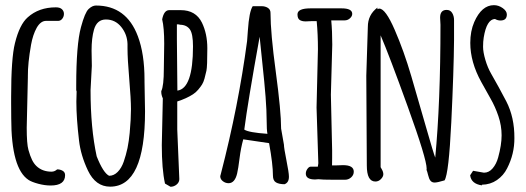

<svg xmlns="http://www.w3.org/2000/svg" viewBox="-20 -694 2008 733"><path d="M22.9 -241.7 22.5 -300.3V-324.2Q22.5 -471.7 37.1 -529.3Q54.7 -600.6 85.9 -627.9Q128.4 -666 193.4 -666Q209 -666 216.6 -658.7Q224.1 -651.4 224.1 -641.1Q224.1 -630.9 218 -622.8Q211.9 -614.7 202.6 -614.3H155.8Q135.3 -614.3 120.1 -587.9Q105.5 -561.5 98.6 -523.4Q85.9 -451.2 86.4 -403.8V-398.9L82 -206.1Q82 -145 88.6 -121.6Q95.2 -98.1 102.3 -83.7Q109.4 -69.3 119.1 -60.1Q141.6 -38.6 176.8 -38.6Q188.5 -38.6 198.2 -47.4Q210 -47.4 219.2 -42Q228.5 -36.6 228.5 -25.4Q228.5 14.2 173.3 14.2Q150.9 14.2 126.2 7.6Q101.6 1 89.4 -6.8Q22.9 -49.8 22.9 -241.7Z M271.5 -305.7 272.5 -343.8Q272.5 -348.6 271 -348.6V-366.7Q271 -523.9 289.1 -590.3Q304.2 -646.5 318.4 -659.7Q332.5 -672.9 346.2 -672.9Q462.4 -672.9 506.3 -555.7Q531.7 -488.3 531.7 -389.6V-382.3L533.7 -269Q533.7 18.6 400.4 18.6Q345.2 18.6 315.9 -42.5Q288.1 -101.1 281.7 -157.7Q271.5 -243.2 271.5 -305.7ZM330.6 -442.4 325.7 -350.1Q325.7 -205.1 349.1 -97.2Q374 -34.2 396.5 -22.9Q414.6 -22.9 429.2 -37.6Q443.8 -52.2 452.4 -76.9Q460.9 -101.6 466.8 -128.9Q472.2 -155.8 475.1 -186.5Q480 -239.7 480 -277.3Q480 -314.9 473.4 -392.6Q466.8 -470.2 466.8 -508.3V-525.9Q465.8 -562.5 442.9 -591.1Q419.9 -619.6 384.3 -619.6Q350.1 -619.6 338.9 -581.1Q329.6 -548.8 329.6 -501.5Z M605.5 -432.1 606.9 -527.3Q606.9 -588.4 599.1 -620.1Q606 -655.3 626 -655.3H669.9Q727.5 -655.3 751 -607.4Q771.5 -564.9 771.5 -509.8Q771.5 -439.9 768.1 -424.1Q764.6 -408.2 760.7 -394Q756.8 -379.9 751.2 -371.1Q745.6 -362.3 736.8 -351.8Q728 -341.3 716.8 -334Q691.9 -317.9 656.7 -306.6V-199.7L664.6 -10.3Q664.6 2 654.3 10.5Q644 19 630.9 19L609.9 6.8Q597.7 -48.3 597.7 -140.1L601.6 -318.4Q595.7 -331.5 595.7 -342.8V-346.2Q605.5 -365.7 605.5 -432.1ZM655.3 -544.4 657.2 -349.6V-348.1Q716.8 -356 716.8 -517.1Q716.8 -564.5 705.1 -581.5Q692.4 -599.6 666 -599.6Q666 -601.1 655.3 -601.1Z M1001 -183.1Q998 -197.8 998 -234.1Q998 -270.5 993.9 -324.5Q989.7 -378.4 981.9 -450Q974.1 -521.5 971.2 -553.7Q925.8 -302.2 912.6 -199.2Q929.7 -188 1001 -183.1ZM1053.2 -203.1 1064 -141.6Q1064 -129.4 1073.5 -82Q1083 -34.7 1083 -20V-19Q1083 2.9 1066.4 9.3Q1045.4 9.3 1033.7 2.4Q1022 -4.4 1022 -23.9Q1022 -66.4 1007.3 -147.5L908.7 -162.1Q899.4 -128.9 894.5 -89.4Q889.6 -49.8 885.3 -31.7Q876.5 5.4 852.5 5.4Q840.8 5.4 830.8 -2.2Q820.8 -9.8 820.8 -21.5L823.2 -30.3Q890.6 -290.5 923.3 -537.1Q924.3 -543.9 926.3 -577.1Q931.2 -650.4 944.8 -670.4H978.5Q992.2 -670.4 1002.4 -664.1Q1012.7 -657.7 1012.7 -645Q1012.7 -568.8 1033 -418.9Q1053.2 -269 1053.2 -203.1Z M1243.2 -332.5 1248 -120.1V-90.3L1247.6 -62.5H1260.7Q1260.7 -62.5 1289.6 -63.5Q1330.6 -63.5 1330.6 -38.6Q1330.6 -25.9 1320.6 -16.8Q1310.5 -7.8 1297.4 -7.8H1253.4Q1208 -7.8 1195.3 -9.8Q1187.5 -8.8 1183.1 -8.8Q1147.5 -8.8 1147.5 -31.2Q1147.5 -40.5 1153.3 -48.8Q1159.2 -57.1 1165 -57.6H1193.4L1195.3 -70.8L1188.5 -283.2L1193.8 -505.9Q1193.8 -563 1189 -613.3H1169.9L1147 -612.3Q1132.3 -612.3 1124 -617.9Q1115.7 -623.5 1115.7 -639.2Q1115.7 -662.1 1165 -662.1H1284.2Q1324.7 -662.1 1324.7 -641.1Q1324.7 -631.8 1315.9 -624Q1307.1 -616.2 1295.9 -616.2H1244.6Q1248.5 -575.2 1248.5 -523.4Z M1378.4 -404.8 1384.3 -591.3Q1384.3 -637.7 1420.9 -665V-658.7Q1424.8 -661.1 1428.2 -661.1Q1451.7 -661.1 1486.8 -580.3Q1522 -499.5 1550.3 -402.8Q1578.6 -306.2 1606.7 -207.8Q1634.8 -109.4 1641.6 -92.3Q1661.6 -301.8 1661.6 -599.6L1660.2 -626.5Q1660.2 -656.2 1685.1 -656.2Q1699.2 -656.2 1706.3 -644.5Q1713.4 -632.8 1713.4 -617.2V-541.5Q1712.4 -423.8 1702.9 -227.3Q1693.4 -30.8 1677.2 -5.4Q1649.9 2.9 1639.4 2.9Q1628.9 2.9 1623.3 -4.2Q1617.7 -11.2 1614.3 -25.9Q1610.8 -40.5 1608.4 -45.4L1608.9 -49.8Q1608.9 -86.9 1537.1 -285.6Q1465.3 -484.4 1433.1 -559.1V-55.7Q1434.1 -53.7 1437 -48.8Q1443.4 -38.1 1443.4 -28.8Q1443.4 -19.5 1434.3 -10.3Q1425.3 -1 1413.1 -1Q1380.4 -1 1380.4 -62Z M1786.1 -42 1827.6 -34.7Q1846.7 -34.7 1860.8 -51.3Q1875 -67.9 1881.8 -92.8Q1895 -140.6 1895 -177.5Q1895 -214.4 1882.8 -250.5Q1870.6 -286.6 1852.8 -317.6Q1835 -348.6 1817.4 -380.9Q1775.4 -457 1775.4 -530.3Q1775.4 -575.2 1790.5 -609.9Q1818.8 -674.3 1865.7 -674.3Q1883.3 -674.3 1899.2 -663.1Q1915 -651.9 1915 -638.7Q1915 -615.7 1890.6 -615.7Q1879.9 -615.7 1869.6 -621.6Q1837.9 -620.1 1826.7 -550.8Q1824.2 -535.6 1824.2 -515.4Q1824.2 -495.1 1833 -465.3Q1841.8 -435.5 1855.2 -412.4Q1868.7 -389.2 1884 -361.1Q1899.4 -333 1913.1 -306.6Q1944.3 -245.6 1943.8 -167Q1944.3 -106.4 1916 -51.3Q1902.3 -23.9 1877.2 -6.6Q1852.1 10.7 1819.8 11.2V13.7Q1778.8 7.8 1774.9 -24.9Z"/></svg>

Font: Amatic
Style: Bold
Weight: 700
Width: 3
Version: Version 2.000; ttfautohint (v0.92-dirty) -l 8 -r 50 -G 50 -x